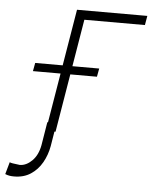

<svg xmlns="http://www.w3.org/2000/svg" viewBox="-172 -590 678 849"><g transform="rotate(5 167.5 -165.5)"><path d="M447.4 -545.5 440.3 -504.3H171.5L87.7 0H44.4L135.3 -545.5ZM-35.2 -258.2 -28.4 -295.1H255.7L248.9 -258.2ZM47.9 -38.7H89.1L72.1 65Q65 105.1 45.8 138.8Q26.6 172.6 -4.3 192.8Q-35.2 213.1 -78.1 213.1Q-89.5 213.1 -98.4 211.6Q-107.2 210.2 -117.5 206L-102.3 152Q-99.4 154.1 -88.6 155.9Q-77.8 157.7 -67.5 158.7Q-57.2 159.8 -56.5 160.2Q-27.7 159.4 -2.5 134.2Q22.7 109 30.9 65Z"/></g></svg>

Font: Inter UI Extra Light
Style: Italic
Weight: 200
Italic angle: -9.39999°
Designer: Rasmus Andersson
Foundry: rsms
Version: 3.2;8d6f07862